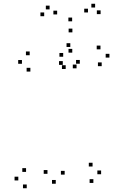

<svg xmlns="http://www.w3.org/2000/svg" viewBox="-20 -980 660 1022"><path d="M324.2 -50.5V-70.5H304.2V-50.5ZM404.8 -640.8V-660.8H384.8V-640.8ZM387.5 -616.3V-636.3H367.5V-616.3ZM521.3 -627.8V-647.8H501.3V-627.8ZM562.5 -673.5V-693.5H542.5V-673.5ZM514.8 -717.3V-737.3H494.8V-717.3ZM354.2 -730V-750H334.2V-730ZM316.3 -678V-698H296.3V-678ZM364.7 -699.8V-719.8H344.7V-699.8ZM138 -686V-706H118V-686ZM96.8 -640.5V-660.5H76.8V-640.5ZM141.7 -599V-619H121.7V-599ZM329.7 -612.8V-632.8H309.7V-612.8ZM314.2 -634.7V-654.7H294.2V-634.7ZM232.7 -54.8V-74.8H212.7V-54.8ZM276.8 -2V-22H256.8V-2ZM477 -6.3V-26.3H457V-6.3ZM518.2 -52.5V-72.5H498.2V-52.5ZM472.7 -93.7V-113.7H452.7V-93.7ZM118.7 -65V-85H98.7V-65ZM77.5 -19.5V-39.5H57.5V-19.5ZM122.3 22V2H102.3V22ZM515.5 -904.8V-924.8H495.5V-904.8ZM486.3 -940V-960H466.3V-940ZM448.3 -913.7V-933.7H428.3V-913.7ZM364 -866.5V-886.5H344V-866.5ZM284.2 -903.2V-923.2H264.2V-903.2ZM244 -930V-950H224V-930ZM215.2 -893.7V-913.7H195.2V-893.7ZM365.3 -807.7V-827.7H345.3V-807.7Z"/></svg>

Font: Monaspace Radon Dots Var
Style: Regular
Weight: 400
Designer: Riley Cran and the Lettermatic Team
Version: Version 1.100 (Monaspace Radon Dots)